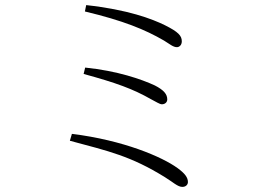

<svg xmlns="http://www.w3.org/2000/svg" viewBox="-20 -732 1040 753"><path d="M693 -570C693 -592 679 -607 627 -633C576 -658 482 -694 318 -712L313 -687C464 -651 549 -616 623 -573C646 -559 659 -547 674 -547C682 -547 693 -554 693 -570ZM314 -467 308 -442C436 -407 502 -383 572 -343C592 -333 606 -323 615 -323C627 -323 636 -331 636 -342C636 -363 622 -379 587 -397C535 -421 441 -454 314 -467ZM262 -207 254 -180C407 -139 493 -120 627 -37C658 -18 677 1 695 1C709 1 717 -8 717 -18C717 -36 705 -52 676 -73C617 -116 465 -182 262 -207Z"/></svg>

Font: Noto Serif CJK HK ExtraLight
Style: Regular
Weight: 200
Designer: Ryoko NISHIZUKA 西塚涼子 (kana & ideographs); Frank Grießhammer (Latin, Greek & Cyrillic); Wenlong ZHANG 张文龙 (bopomofo); San
Foundry: Adobe
Version: Version 2.001;hotconv 1.1.0;makeotfexe 2.6.0